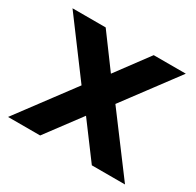

<svg xmlns="http://www.w3.org/2000/svg" viewBox="-117 -640 789 772"><g transform="rotate(30 277.5 -254.0)"><path d="M395 0 237 -212 228 -218 12 -508H166L310 -313L320 -306L549 0ZM6 0 233 -304 242 -310 389 -508H538L323 -220L314 -213L155 0Z"/></g></svg>

Font: Inclusive Sans
Style: Regular
Weight: 400
Designer: Olivia King
Foundry: Olivia King
Version: Version 2.004